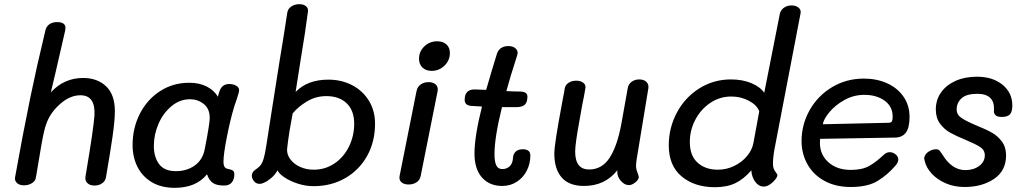

<svg xmlns="http://www.w3.org/2000/svg" viewBox="-20 -891 4918 921"><path d="M531 -358Q531 -314 520 -237Q509 -160 488 -39Q485 -22 469.5 -11.5Q454 -1 433 -1Q411 -1 399 -13Q387 -25 390 -44L396 -80Q428 -271 433 -336Q439 -434 366 -434Q317 -434 271.5 -395Q226 -356 206 -307Q197 -286 190.5 -256.5Q184 -227 178 -192.5Q172 -158 170 -145L152 -38Q149 -22 132.5 -12Q116 -2 95 -2Q74 -2 62 -12.5Q50 -23 52 -39Q87 -236 126 -426Q155 -567 197 -742Q201 -763 216 -774Q231 -785 254 -785Q294 -785 294 -757Q294 -750 293 -746Q286 -714 248 -550Q238 -510 224 -448Q287 -517 379 -517Q447 -517 489 -477Q531 -437 531 -358Z M1104 -53Q1104 -31 1092 -16Q1080 -1 1055 -1Q1019 -1 1001 -13.5Q983 -26 973 -55Q921 10 818 10Q753 10 707.5 -17.5Q662 -45 639 -91.5Q616 -138 616 -195Q616 -277 651 -345.5Q686 -414 748 -454Q810 -494 888 -494Q937 -494 972.5 -475.5Q1008 -457 1025 -427L1032 -451Q1044 -488 1079 -488Q1100 -488 1113.5 -479.5Q1127 -471 1127 -459Q1127 -450 1121 -432.5Q1115 -415 1114 -410Q1105 -386 1101 -371Q1084 -314 1068 -232.5Q1052 -151 1052 -116Q1052 -98 1057.5 -90Q1063 -82 1077 -80Q1091 -77 1097.5 -72.5Q1104 -68 1104 -53ZM962 -175Q986 -297 986 -325Q986 -370 957 -392.5Q928 -415 892 -415Q843 -415 803 -382Q763 -349 740.5 -297.5Q718 -246 718 -191Q718 -138 743 -104Q768 -70 824 -70Q876 -70 914 -97Q952 -124 962 -175Z M1779 -298Q1779 -211 1741 -143Q1703 -75 1636 -36.5Q1569 2 1484 2Q1446 2 1409 -10Q1372 -22 1345.5 -39.5Q1319 -57 1311 -74Q1301 -54 1281.5 -37.5Q1262 -21 1247 -15Q1235 -9 1226 -9Q1209 -9 1198.5 -21.5Q1188 -34 1188 -49Q1188 -65 1205 -77Q1214 -83 1223 -91Q1232 -99 1237 -110Q1245 -126 1251 -156Q1257 -186 1271 -280L1287 -382L1321 -598Q1340 -710 1358 -830Q1361 -849 1377.5 -860Q1394 -871 1416 -871Q1436 -871 1448 -861Q1460 -851 1457 -834Q1445 -740 1422 -603L1398 -450Q1455 -509 1555 -509Q1618 -509 1669 -482.5Q1720 -456 1749.5 -408Q1779 -360 1779 -298ZM1679 -297Q1679 -361 1643 -395.5Q1607 -430 1545 -430Q1495 -430 1452.5 -404.5Q1410 -379 1384 -347L1375 -298L1369 -264Q1360 -206 1357 -175Q1356 -149 1373 -126.5Q1390 -104 1419.5 -90.5Q1449 -77 1485 -77Q1540 -77 1584.5 -107Q1629 -137 1654 -188Q1679 -239 1679 -297Z M1990 -609Q1990 -644 2015.5 -668.5Q2041 -693 2077 -693Q2105 -693 2121.5 -678Q2138 -663 2138 -637Q2138 -601 2112 -576Q2086 -551 2051 -551Q2023 -551 2006.5 -567Q1990 -583 1990 -609ZM1896 -39Q1896 -45 1897 -48L1978 -454Q1982 -474 1997.5 -485.5Q2013 -497 2036 -497Q2056 -497 2068 -487.5Q2080 -478 2080 -462Q2080 -456 2079 -453L1998 -47Q1994 -27 1978 -16.5Q1962 -6 1940 -6Q1920 -6 1908 -15Q1896 -24 1896 -39Z M2524 -145Q2524 -106 2507 -72.5Q2490 -39 2459 -19Q2428 1 2389 1Q2328 1 2292 -39.5Q2256 -80 2256 -155Q2256 -236 2292 -380L2241 -383Q2209 -385 2209 -412Q2209 -462 2256 -462Q2272 -462 2312 -460Q2343 -567 2364 -634Q2377 -670 2419 -670Q2439 -670 2451 -660.5Q2463 -651 2463 -637Q2463 -634 2461 -626Q2426 -518 2409 -454Q2449 -452 2472 -452Q2510 -452 2510 -428Q2510 -400 2497 -388.5Q2484 -377 2457 -377H2388Q2352 -233 2352 -151Q2352 -116 2360.5 -98Q2369 -80 2390 -80Q2411 -80 2425.5 -94Q2440 -108 2441 -137Q2443 -154 2454.5 -164.5Q2466 -175 2488 -175Q2524 -175 2524 -145Z M3031 -96Q3031 -80 3037.5 -64Q3044 -48 3044 -42Q3044 -29 3027.5 -16Q3011 -3 2997 -3Q2976 -3 2958 -23.5Q2940 -44 2941 -69V-74Q2882 1 2781 1Q2710 1 2674.5 -39.5Q2639 -80 2639 -154Q2639 -198 2674 -385Q2677 -405 2681.5 -425.5Q2686 -446 2689 -467Q2692 -484 2707.5 -494Q2723 -504 2744 -504Q2765 -504 2778 -494Q2791 -484 2788 -467Q2781 -426 2773 -388Q2770 -369 2759.5 -312Q2749 -255 2744 -218.5Q2739 -182 2739 -164Q2739 -78 2806 -78Q2867 -78 2903.5 -133Q2940 -188 2960 -294L2991 -467Q2994 -487 3009.5 -498.5Q3025 -510 3046 -510Q3069 -510 3081 -498Q3093 -486 3090 -467L3034 -127Q3031 -106 3031 -96Z M3188 -194Q3188 -278 3227 -351Q3266 -424 3334.5 -467Q3403 -510 3486 -510Q3541 -510 3583.5 -492.5Q3626 -475 3646 -446L3721 -826Q3725 -843 3740.5 -854Q3756 -865 3777 -865Q3798 -865 3811 -854Q3824 -843 3820 -826L3695 -175Q3691 -153 3689 -131Q3687 -109 3688 -100Q3689 -81 3699 -68Q3709 -55 3709 -51Q3709 -43 3698.5 -29.5Q3688 -16 3673 -6Q3658 4 3644 4Q3620 4 3603 -18.5Q3586 -41 3584 -74Q3549 -33 3508.5 -13Q3468 7 3409 7Q3312 7 3250 -44.5Q3188 -96 3188 -194ZM3594 -205 3622 -357Q3611 -387 3572.5 -407.5Q3534 -428 3488 -428Q3432 -428 3386.5 -397Q3341 -366 3315 -316Q3289 -266 3289 -210Q3289 -144 3326.5 -110.5Q3364 -77 3423 -77Q3465 -77 3502 -95Q3539 -113 3563.5 -142.5Q3588 -172 3594 -205Z M3825 -214Q3825 -294 3864 -363Q3903 -432 3971.5 -473Q4040 -514 4124 -514Q4185 -514 4234.5 -492Q4284 -470 4313.5 -428Q4343 -386 4343 -330Q4343 -278 4325 -254.5Q4307 -231 4272 -231L3914 -225Q3913 -218 3913 -206Q3913 -149 3954 -112.5Q3995 -76 4061 -76Q4116 -76 4149.5 -95Q4183 -114 4221 -150Q4234 -161 4248 -161Q4263 -161 4276 -150.5Q4289 -140 4289 -126Q4289 -111 4274 -95Q4238 -53 4190.5 -23.5Q4143 6 4061 6Q3988 6 3934.5 -23.5Q3881 -53 3853 -103.5Q3825 -154 3825 -214ZM4241 -302Q4254 -302 4258 -308.5Q4262 -315 4262 -332Q4262 -380 4223.5 -408Q4185 -436 4126 -436Q4075 -436 4031 -411.5Q3987 -387 3959 -353.5Q3931 -320 3927 -295Z M4416 -118Q4412 -131 4414 -137Q4418 -153 4435 -164Q4452 -175 4470 -175Q4481 -175 4486 -169.5Q4491 -164 4501 -149Q4546 -75 4611 -75Q4650 -75 4677 -95Q4704 -115 4704 -146Q4704 -171 4682 -185.5Q4660 -200 4612 -220Q4566 -239 4538 -254.5Q4510 -270 4489.5 -297.5Q4469 -325 4469 -366Q4469 -412 4494 -447.5Q4519 -483 4563.5 -503Q4608 -523 4666 -523Q4742 -523 4789 -484.5Q4836 -446 4836 -385Q4836 -355 4824.5 -342.5Q4813 -330 4785 -330Q4764 -330 4755 -339Q4746 -348 4748 -363Q4752 -441 4668 -441Q4616 -441 4592.5 -419.5Q4569 -398 4569 -366Q4569 -341 4591.5 -325.5Q4614 -310 4664 -289Q4709 -271 4737.5 -255Q4766 -239 4786 -212Q4806 -185 4806 -146Q4806 -72 4748.5 -33Q4691 6 4607 6Q4557 6 4516 -12Q4475 -30 4449 -58.5Q4423 -87 4416 -118Z"/></svg>

Font: Mali Medium
Style: Italic
Weight: 500
Italic angle: -10°
Version: Version 1.000; ttfautohint (v1.6)